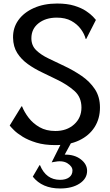

<svg xmlns="http://www.w3.org/2000/svg" viewBox="-20 -809 622 1089"><path d="M524 -696 469 -588H466Q459 -616 438.5 -644Q418 -672 384.5 -690.5Q351 -709 302 -709Q239 -709 198.5 -677Q158 -645 158 -592Q158 -551 185 -524.5Q212 -498 255 -477.5Q298 -457 346 -434Q397 -410 443 -378.5Q489 -347 518 -303.5Q547 -260 547 -199Q547 -136 516.5 -88Q486 -40 429.5 -13Q373 14 294 14Q232 14 186 0Q140 -14 108.5 -33.5Q77 -53 59 -71Q41 -89 35 -97L102 -206H105Q118 -173 142.5 -141Q167 -109 204.5 -87.5Q242 -66 294 -66Q359 -66 400.5 -103.5Q442 -141 442 -199Q442 -258 402 -293.5Q362 -329 304 -357Q262 -378 218.5 -398.5Q175 -419 138 -445.5Q101 -472 78 -508Q55 -544 54 -595Q53 -651 84 -694.5Q115 -738 172 -763.5Q229 -789 304 -789Q361 -789 401.5 -776.5Q442 -764 468 -746.5Q494 -729 507.5 -714.5Q521 -700 524 -696ZM273 112 329 0H384L347 68Q402 67 438 94.5Q474 122 474 160Q474 204 431.5 232Q389 260 321 260Q219 260 166 193L204 128H207Q241 211 321 211Q353 211 372 197Q391 183 391 158Q391 135 362.5 117Q334 99 283 110Z"/></svg>

Font: Faculty Glyphic
Style: Regular
Weight: 400
Designer: Koto Studio, Dylan Young
Foundry: Koto Studio
Version: Version 1.004; ttfautohint (v1.8.4.7-5d5b)